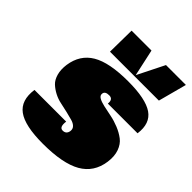

<svg xmlns="http://www.w3.org/2000/svg" viewBox="-197 -822 955 955"><g transform="rotate(45 280.0 -345.0)"><path d="M325 -394Q296 -394 294 -375Q292 -361 306.5 -352.5Q321 -344 346 -338.5Q371 -333 401 -327Q431 -321 460.5 -309Q490 -297 513 -279.5Q536 -262 547.5 -230Q559 -198 553 -155Q541 -70 471 -30Q401 10 261 10Q135 10 83 -28Q31 -66 43 -150H266Q260 -106 285 -106Q310 -106 314 -132Q316 -148 305.5 -158.5Q295 -169 276.5 -174Q258 -179 234 -185Q210 -191 184.5 -196Q159 -201 136 -213Q113 -225 96 -241Q79 -257 71 -285.5Q63 -314 68 -351Q80 -433 145 -471.5Q210 -510 342 -510Q466 -510 517.5 -474.5Q569 -439 558 -360H349Q353 -394 325 -394ZM558 -700 518 -550H174L176 -700H316L347 -558L418 -700Z"/></g></svg>

Font: Fivo Sans Modern ExtBlk
Style: Regular
Weight: 900
Designer: Alexander Slobzheninov
Foundry: Alexander Slobzheninov
Version: 1.0